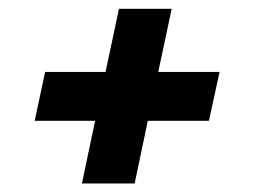

<svg xmlns="http://www.w3.org/2000/svg" viewBox="-20 -475 586 444"><path d="M169.5 -50.7 199.9 -195.7H60.2L84.4 -308.7H224.1L255.1 -454.7H377L346 -308.7H487.8L463.1 -195.7H321.8L291.4 -50.7Z"/></svg>

Font: Saira Thin
Style: Italic
Weight: 100
Italic angle: -12°
Designer: Hector Gatti with collaboration of the Omnibus-Type team
Foundry: Omnibus-Type
Version: Version 1.101